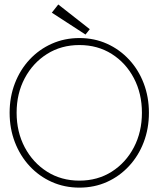

<svg xmlns="http://www.w3.org/2000/svg" viewBox="-20 -846 746 878"><path d="M56 -330.5Q56 -242.5 93.2 -172.2Q130.5 -102 195.2 -61Q260 -20 343 -20Q426.5 -20 491 -61Q555.5 -102 592.2 -172.2Q629 -242.5 629 -330.5Q629 -418.5 592.2 -488.5Q555.5 -558.5 491 -599.2Q426.5 -640 343 -640Q260 -640 195.2 -599.2Q130.5 -558.5 93.2 -488.5Q56 -418.5 56 -330.5ZM24 -330.5Q24 -402.5 48 -464.8Q72 -527 115.2 -573.5Q158.5 -620 216.8 -646Q275 -672 343 -672Q411.5 -672 469.2 -646Q527 -620 570.2 -573.5Q613.5 -527 637.2 -464.8Q661 -402.5 661 -330.5Q661 -258 637.2 -195.8Q613.5 -133.5 570.2 -86.8Q527 -40 469.2 -14Q411.5 12 343 12Q275 12 216.8 -14Q158.5 -40 115.2 -86.8Q72 -133.5 48 -195.8Q24 -258 24 -330.5ZM371 -688 217 -788 246.5 -825.5 390.5 -712.5Z"/></svg>

Font: League Spartan Thin
Style: Regular
Weight: 100
Foundry: The League of Moveable Type
Version: Version 2.002